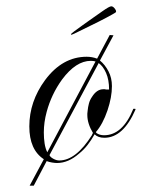

<svg xmlns="http://www.w3.org/2000/svg" viewBox="-20 -508 450 609"><path d="M74 81 119 -3Q73 -33 73 -107Q73 -186 123 -254Q178 -328 255 -328Q272 -328 288 -322L328 -397L340 -396L297 -316Q313 -303 324 -282Q335 -261 335 -235Q335 -217 331.5 -198Q328 -179 321 -158Q306 -114 284 -89L286 -86Q296 -79 310 -79Q369 -79 403 -163H409L410 -161Q371 -71 311 -71Q291 -71 280 -82Q270 -64 258 -48.5Q246 -33 231 -21Q197 9 161 9Q154 9 145 7.5Q136 6 128 3L87 81ZM130 -25 283 -313Q279 -314 276 -314.5Q273 -315 268 -315Q221 -315 177 -256Q143 -209 128 -153Q119 -120 119 -88Q119 -69 121.5 -53Q124 -37 130 -25ZM168 1Q221 1 272 -80Q272 -83 275 -86Q257 -116 257 -143Q257 -144 257 -147.5Q257 -151 258 -157Q259 -168 262 -179.5Q265 -191 272 -201Q287 -225 308 -225Q310 -225 312 -225Q314 -225 317 -224H326Q326 -255 316.5 -276.5Q307 -298 293 -308L137 -16Q139 -10 149 -4.5Q159 1 168 1ZM205 -399Q205 -401 216.5 -409.5Q228 -418 242 -428Q256 -438 263 -443Q283 -457 305 -472.5Q327 -488 333 -488Q339 -488 345 -479.5Q351 -471 346 -468Q340 -464 317.5 -452Q295 -440 267 -426.5Q239 -413 215 -401Q205 -396 205 -399Z"/></svg>

Font: Imperial Script
Style: Regular
Weight: 400
Designer: Robert E. Leuschke
Foundry: Robert E. Leuschke
Version: Version 1.010; ttfautohint (v1.8.3)